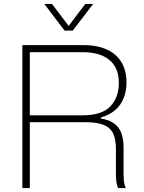

<svg xmlns="http://www.w3.org/2000/svg" viewBox="-20 -959 733 979"><path d="M94 0V-729H404Q447 -729 481.5 -721Q516 -713 543 -697Q570 -681 588 -658Q606 -635 615.5 -605.5Q625 -576 625 -540Q625 -472 592.5 -425.5Q560 -379 494 -360V-355Q537 -348 562.5 -329Q588 -310 599 -279.5Q610 -249 610 -207V-73Q610 -56 611.5 -38Q613 -20 621 0H582Q575 -17 573 -35Q571 -53 571 -77V-200Q571 -246 558 -276Q545 -306 511 -321Q477 -336 414 -336H123V-371H400Q500 -371 543 -417Q586 -463 586 -536Q586 -577 573 -606.5Q560 -636 535 -655.5Q510 -675 476 -684Q442 -693 400 -693H132V0ZM309 -803 206 -939H245L330 -827L415 -939H455L351 -803Z"/></svg>

Font: Mona Sans ExtraLight
Style: Regular
Weight: 200
Designer: Deni Anggara
Foundry: GitHub
Version: Version 2.000